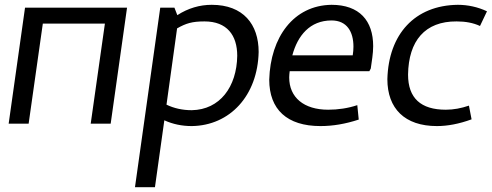

<svg xmlns="http://www.w3.org/2000/svg" viewBox="-20 -514 2044 798"><path d="M416 -416 357 0H440L508 -482H84L16 0H99L158 -416Z M777 -56C738 -56 703 -64 672 -79L716 -396C753 -417 778 -425 830 -425C923 -425 966 -368 966 -282C964 -153 894 -58 777 -56ZM1055 -298C1055 -413 991 -494 860 -494C810 -494 762 -480 717 -451L705 -482H646L541 264H624L663 -14C698 2 736 10 777 10C936 8 1051 -117 1055 -298Z M1449 -320C1449 -309 1448 -296 1446 -284H1195C1217 -366 1268 -429 1358 -429C1422 -429 1449 -382 1449 -320ZM1099 -183C1099 -59 1173 10 1312 10C1364 10 1416 1 1471 -17L1465 -77C1426 -64 1385 -58 1344 -58C1243 -58 1182 -109 1182 -192C1182 -200 1183 -209 1184 -218H1515L1521 -229C1525 -258 1531 -291 1531 -322C1531 -428 1474 -494 1358 -494C1200 -492 1104 -359 1099 -183Z M1878 -425C1915 -425 1947 -419 1975 -406L2004 -467C1966 -485 1924 -494 1883 -494C1704 -492 1595 -372 1590 -185C1590 -63 1662 10 1796 10C1840 10 1888 1 1940 -18L1929 -75C1897 -64 1865 -58 1833 -58C1729 -58 1676 -106 1676 -204C1678 -344 1746 -426 1878 -425Z"/></svg>

Font: Cantarell
Style: Oblique
Weight: 400
Italic angle: -8°
Designer: Dave Crossland
Version: Version 0.024